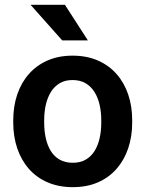

<svg xmlns="http://www.w3.org/2000/svg" viewBox="-20 -770 606 800"><path d="M35.2 -258.8V-269Q35.2 -327.1 51.8 -376.2Q68.4 -425.3 100.1 -461.4Q131.8 -497.6 177.7 -517.8Q223.6 -538.1 282.2 -538.1Q341.8 -538.1 387.9 -517.8Q434.1 -497.6 465.8 -461.4Q497.6 -425.3 514.2 -376.2Q530.8 -327.1 530.8 -269V-258.8Q530.8 -201.2 514.2 -152.1Q497.6 -103 465.8 -66.7Q434.1 -30.3 388.2 -10.3Q342.3 9.8 283.2 9.8Q224.6 9.8 178.2 -10.3Q131.8 -30.3 100.1 -66.7Q68.4 -103 51.8 -152.1Q35.2 -201.2 35.2 -258.8ZM164.1 -269V-258.8Q164.1 -224.1 170.9 -193.8Q177.7 -163.6 191.9 -140.6Q206.1 -117.7 228.8 -104.7Q251.5 -91.8 283.2 -91.8Q314.5 -91.8 336.9 -104.7Q359.4 -117.7 373.8 -140.6Q388.2 -163.6 395 -193.8Q401.9 -224.1 401.9 -258.8V-269Q401.9 -303.2 395 -333.3Q388.2 -363.3 373.8 -386.5Q359.4 -409.7 336.7 -423.1Q314 -436.5 282.2 -436.5Q251 -436.5 228.5 -423.1Q206.1 -409.7 191.9 -386.5Q177.7 -363.3 170.9 -333.3Q164.1 -303.2 164.1 -269ZM250.5 -750 346.2 -601.6H239.3L107.4 -750Z"/></svg>

Font: Roboto SemiBold
Style: Regular
Weight: 600
Designer: Christian Robertson
Foundry: Google
Version: Version 3.009; 2024